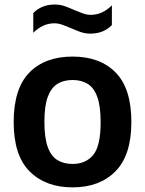

<svg xmlns="http://www.w3.org/2000/svg" viewBox="-20 -798 626 828"><path d="M293 10Q176.5 10 107.8 -58.8Q39 -127.5 39 -271.5Q39 -416 106.5 -485Q174 -554 293 -554Q411.5 -554 479 -485Q546.5 -416 546.5 -272Q546.5 -128.5 478 -59.2Q409.5 10 293 10ZM293 -91Q350 -91 382 -129.8Q414 -168.5 414 -271Q414 -340.5 399.5 -380.2Q385 -420 357.8 -436.5Q330.5 -453 293 -453Q255 -453 228 -436.5Q201 -420 186.2 -380.8Q171.5 -341.5 171.5 -273Q171.5 -203.5 186 -163.8Q200.5 -124 227.8 -107.5Q255 -91 293 -91ZM369.5 -653Q346 -653 325 -660.8Q304 -668.5 285 -677Q267 -684.5 249.5 -691Q232 -697.5 214.5 -697.5Q164.5 -697.5 123.5 -656.5V-741.5Q159 -778.5 216.5 -778.5Q240 -778.5 261 -770.8Q282 -763 301 -754.5Q319 -747 336.5 -740.5Q354 -734 371.5 -734Q421.5 -734 462.5 -775V-690Q427 -653 369.5 -653Z"/></svg>

Font: Encode Sans SmBold
Style: Regular
Weight: 600
Designer: Multiple Designers
Foundry: Impallari Type
Version: Version 3.002; ttfautohint (v1.8.3) -l 8 -r 50 -G 200 -x 14 